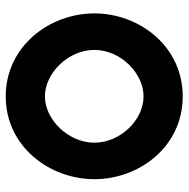

<svg xmlns="http://www.w3.org/2000/svg" viewBox="-14 -616 641 652"><g transform="rotate(90 306.0 -289.5)"><path d="M307 -457C386 -457 464 -379 464 -290C464 -201 385 -122 307 -122C228 -122 149 -201 149 -290C149 -379 228 -457 307 -457ZM307 11C478 11 588 -139 588 -290C588 -442 478 -590 307 -590C136 -590 25 -442 25 -290C25 -138 136 11 307 11Z"/></g></svg>

Font: Charger
Style: Hemi
Weight: 900
Designer: Jasper
Foundry: Cannot Into Space Fonts
Version: Version 0.99